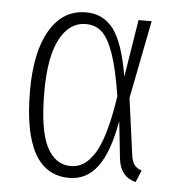

<svg xmlns="http://www.w3.org/2000/svg" viewBox="-44 -574 574 627"><g transform="rotate(5 242.5 -260.5)"><path d="M213.9 -532.2Q270 -532.2 303.7 -488Q337.4 -443.8 356 -334L386.2 -522H429.2L378.9 -266.1L403.8 -83Q406.7 -59.6 415.3 -48.8Q423.8 -38.1 439 -33.2L422.9 5.9Q371.1 -7.3 365.2 -66.9L352.1 -188Q334 -85.4 298.1 -37.1Q262.2 11.2 205.1 11.2Q53.2 11.2 53.2 -262.2Q53.2 -389.2 95.5 -460.7Q137.7 -532.2 213.9 -532.2ZM215.8 -494.1Q163.1 -494.1 131.6 -436Q100.1 -377.9 100.1 -262.2Q100.1 -138.2 127.7 -83Q155.3 -27.8 207 -27.8Q229 -27.8 247.3 -38.8Q265.6 -49.8 283 -75.9Q300.3 -102.1 314.5 -150.4Q328.6 -198.7 338.9 -268.1Q325.2 -356 307.9 -405.5Q290.5 -455.1 269 -474.6Q247.6 -494.1 215.8 -494.1Z"/></g></svg>

Font: Fira Sans Compressed ExtraLight
Style: Regular
Weight: 250
Width: 1
Designer: Carrois Corporate & Edenspiekermann AG
Foundry: Carrois Corporate GbR & Edenspiekermann AG
Version: Version 4.203;PS 004.203;hotconv 1.0.88;makeotf.lib2.5.64775